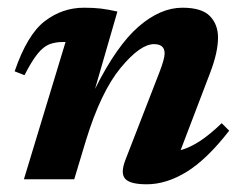

<svg xmlns="http://www.w3.org/2000/svg" viewBox="-20 -465 627 498"><path d="M43.5 -270 18 -280Q50.5 -375 96 -410Q141.5 -445 198 -445Q222.5 -445 241.5 -442.8Q260.5 -440.5 284.5 -435L226.5 -234.5Q282.5 -346.5 339.2 -395.8Q396 -445 453 -445Q503.5 -445 524.5 -423.2Q545.5 -401.5 545.5 -367.5Q545.5 -329.5 525 -276L448.5 -75.5Q473.5 -82.5 499.2 -99.5Q525 -116.5 555 -145.5L574.5 -126Q516.5 -51.5 464 -19.2Q411.5 13 360.5 13Q317.5 13 304.8 -1.2Q292 -15.5 305 -49.5L393.5 -277.5Q407 -312.5 407 -326.5Q407 -350.5 379.5 -350.5Q343.5 -350.5 292.5 -288.5Q241.5 -226.5 203 -101L172.5 0H42L150 -356H142.5Q123 -356 107.8 -350Q92.5 -344 77.5 -325.5Q62.5 -307 43.5 -270Z"/></svg>

Font: Newsreader 16pt
Style: Bold Italic
Weight: 700
Italic angle: -17°
Designer: Hugues Gentile
Foundry: Production Type
Version: Version 1.003; ttfautohint (v1.8.3)